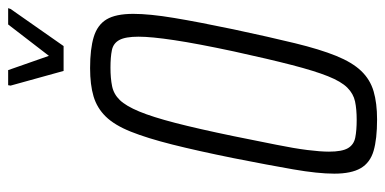

<svg xmlns="http://www.w3.org/2000/svg" viewBox="-257 -680 945 471"><g transform="rotate(-90 215.5 -444.5)"><path d="M158 8Q110 8 81 -0.5Q52 -9 38.5 -32Q25 -55 25 -97Q25 -137 35.5 -197.5Q46 -258 63 -344Q81 -433 96.5 -494.5Q112 -556 128 -596Q144 -636 165 -657.5Q186 -679 214.5 -687.5Q243 -696 284 -696Q331 -696 360.5 -687Q390 -678 403.5 -655.5Q417 -633 417 -590Q417 -550 407 -490Q397 -430 379 -344Q360 -255 345 -193.5Q330 -132 314 -92.5Q298 -53 277 -31Q256 -9 227 -0.5Q198 8 158 8ZM157 -42Q183 -42 202 -46Q221 -50 236 -65Q251 -80 264 -112.5Q277 -145 291.5 -201Q306 -257 325 -344Q344 -433 352.5 -489.5Q361 -546 361 -577Q361 -609 353 -624Q345 -639 328 -642.5Q311 -646 285 -646Q259 -646 239.5 -642Q220 -638 205.5 -623Q191 -608 177.5 -575.5Q164 -543 149.5 -487Q135 -431 117 -344Q105 -284 96 -239.5Q87 -195 83 -163Q79 -131 79 -110Q79 -78 87.5 -63.5Q96 -49 113.5 -45.5Q131 -42 157 -42ZM277 -761 241 -891 242 -897H279L314 -797L391 -897H431L429 -891L338 -761Z"/></g></svg>

Font: Saira ExtraCondensed Light
Style: Italic
Weight: 300
Width: 2
Italic angle: -12°
Designer: Hector Gatti with collaboration of the Omnibus-Type team
Foundry: Omnibus-Type
Version: Version 1.101